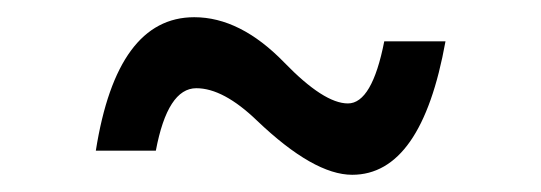

<svg xmlns="http://www.w3.org/2000/svg" viewBox="-20 -476 626 222"><path d="M90.8 -301.8Q115.2 -456.1 204.6 -456.1Q257.8 -456.1 308.6 -403.8Q354.5 -356.4 382.3 -356.4Q410.2 -356.4 424.3 -428.2H495.1Q467.3 -273.9 387.2 -273.9Q342.8 -273.9 277.3 -336.4Q238.3 -374 207 -374Q173.8 -374 160.2 -301.8Z"/></svg>

Font: Consola Mono
Style: Book
Weight: 400
Monospace: yes
Designer: Wojciech Kalinowski "wmk69" (wmk69@o2.pl)
Foundry: Wojciech Kalinowski "wmk69" (wmk69@o2.pl)
Version: Version 2.1.0